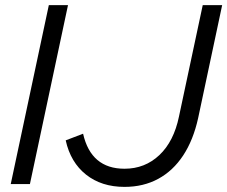

<svg xmlns="http://www.w3.org/2000/svg" viewBox="-20 -720 889 751"><path d="M22 0 171 -700H246L97 0ZM467 11Q377 11 316.5 -37Q256 -85 237 -171L305 -197Q336 -60 467 -60Q547 -60 603.5 -113.5Q660 -167 680 -264L773 -700H849L755 -258Q736 -172 696.5 -112Q657 -52 599 -20.5Q541 11 467 11Z"/></svg>

Font: Red Hat Display
Style: Italic
Weight: 300
Italic angle: -12°
Designer: Pentagram, MCKL
Foundry: Pentagram, MCKL
Version: Version 1.023